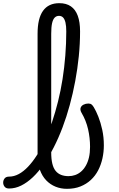

<svg xmlns="http://www.w3.org/2000/svg" viewBox="-114 -1172 748 1211"><path d="M-57 17Q-76 17 -85 5.5Q-94 -6 -94 -20.5Q-94 -35 -85 -46.5Q-76 -58 -57 -58Q-26 -58 4 -74Q34 -90 63 -120.5Q92 -151 119 -193.5Q146 -236 170 -289Q194 -342 214.5 -403Q235 -464 252 -532Q269 -600 280.5 -673Q292 -746 298 -822Q304 -898 304 -974Q304 -990 317 -998Q330 -1006 347.5 -1006Q365 -1006 378 -998Q391 -990 391 -974Q391 -896 383 -817Q375 -738 360.5 -660.5Q346 -583 326 -509.5Q306 -436 280.5 -368.5Q255 -301 225 -242.5Q195 -184 162 -136Q129 -88 93 -54Q57 -20 19.5 -1.5Q-18 17 -57 17ZM308 19Q270 19 236.5 5.5Q203 -8 177.5 -34.5Q152 -61 137.5 -101Q123 -141 123 -193V-959Q123 -1056 157.5 -1104Q192 -1152 260 -1152Q304 -1152 333 -1132Q362 -1112 376.5 -1072.5Q391 -1033 391 -974Q391 -955 378 -946Q365 -937 347.5 -937Q330 -937 317 -946Q304 -955 304 -974Q304 -1008 299 -1029.5Q294 -1051 284 -1061.5Q274 -1072 258 -1072Q242 -1072 231 -1061Q220 -1050 214.5 -1025.5Q209 -1001 209 -959V-211Q209 -169 216 -140Q223 -111 237 -94Q251 -77 271.5 -69Q292 -61 318 -61Q340 -61 360 -68Q380 -75 397 -89.5Q414 -104 427 -126.5Q440 -149 447 -178.5Q454 -208 454 -246Q454 -302 441.5 -357Q429 -412 400 -461Q390 -479 394.5 -492Q399 -505 413 -512Q427 -519 443 -519Q456 -519 463.5 -513Q471 -507 478 -495Q492 -472 506.5 -435.5Q521 -399 531 -353Q541 -307 541 -255Q541 -213 532 -172.5Q523 -132 505 -97.5Q487 -63 459 -37Q431 -11 393.5 4Q356 19 308 19Z"/></svg>

Font: Playwrite CL
Style: Regular
Weight: 400
Designer: Veronika Burian, José Scaglione
Foundry: TypeTogether
Version: Version 1.002